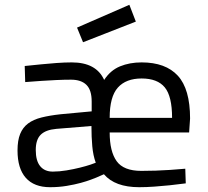

<svg xmlns="http://www.w3.org/2000/svg" viewBox="-20 -770 868 800"><path d="M569 -58Q597 -58 628.5 -59Q660 -60 688 -62Q720 -64 752 -67L754 -6Q720 -2 687 2Q658 5 624 7.5Q590 10 560 10Q459 10 413 -44L381 -30Q376 -28 359 -21.5Q342 -15 316.5 -8Q291 -1 258 4.5Q225 10 189 10Q122 10 87.5 -29Q53 -68 53 -143Q53 -185 64 -212Q75 -239 97 -255.5Q119 -272 153 -280.5Q187 -289 233 -294L362 -306V-347Q362 -395 340 -416.5Q318 -438 276 -438Q248 -438 215 -436.5Q182 -435 153 -433Q119 -430 85 -428L83 -495Q118 -498 152 -502Q181 -505 215.5 -507.5Q250 -510 279 -510Q381 -510 414 -437Q440 -477 480 -493.5Q520 -510 570 -510Q670 -510 721 -454.5Q772 -399 772 -276L768 -218H437Q437 -139 466 -98.5Q495 -58 569 -58ZM200 -55Q227 -55 257 -60Q287 -65 313 -71.5Q339 -78 357 -84Q375 -90 379 -92Q368 -122 364.5 -160.5Q361 -199 361 -245L214 -233Q170 -229 149.5 -208.5Q129 -188 129 -145Q129 -100 147.5 -77.5Q166 -55 200 -55ZM697 -279Q697 -369 666.5 -406Q636 -443 570 -443Q505 -443 471 -405Q437 -367 437 -279ZM519 -750 546 -680 326 -594 301 -655Z"/></svg>

Font: Panefresco 400wt
Style: Regular
Weight: 400
Foundry: Campivisivi & Chank Co
Version: Version 1.002